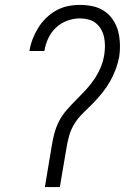

<svg xmlns="http://www.w3.org/2000/svg" viewBox="-20 -763 540 783"><path d="M163 0 191 -168Q195 -194 202 -220Q209 -246 221.5 -270Q234 -294 252.5 -315Q271 -336 291 -356Q311 -376 330 -396.5Q349 -417 364.5 -440Q380 -463 390.5 -488Q401 -513 405 -539Q408 -557 408 -575.5Q408 -594 404.5 -611Q401 -628 392.5 -643Q384 -658 371 -668.5Q358 -679 341 -683.5Q324 -688 306 -688Q280 -688 254 -678.5Q228 -669 208 -650Q188 -631 176.5 -606Q165 -581 161 -555H100Q104 -580 113 -603.5Q122 -627 135.5 -649Q149 -671 168 -689.5Q187 -708 209.5 -720.5Q232 -733 256.5 -738Q281 -743 306 -743Q333 -743 358.5 -737.5Q384 -732 405 -718Q426 -704 440.5 -682.5Q455 -661 461.5 -636.5Q468 -612 469 -585Q470 -558 466 -531Q461 -505 451.5 -479.5Q442 -454 428.5 -430.5Q415 -407 397.5 -385Q380 -363 360.5 -343Q341 -323 320.5 -303.5Q300 -284 285 -260.5Q270 -237 262.5 -211Q255 -185 251 -159L224 0Z"/></svg>

Font: Iosevka Curly Light Oblique
Style: Regular
Weight: 300
Italic angle: -9°
Monospace: yes
Designer: Belleve Invis
Foundry: Belleve Invis
Version: Version 11.1.0; ttfautohint (v1.8.3)